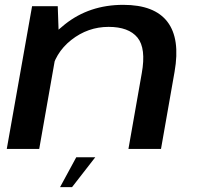

<svg xmlns="http://www.w3.org/2000/svg" viewBox="-20 -615 826 793"><path d="M8 0H142L223 -460L218.5 -589.5H112.5ZM510.5 0H645L701 -318.5Q725 -455 671.5 -525Q618 -595 489 -595Q349 -595 248 -514.5Q147 -434 133 -355.5L190.5 -310.5Q205.5 -395.5 274.2 -449.8Q343 -504 428.5 -504Q511.5 -504 547.8 -459.8Q584 -415.5 565.5 -312.5ZM228 158H277.5L373.5 34.5H295Z"/></svg>

Font: Anybody Expanded Medium
Style: Italic
Weight: 500
Width: 7
Italic angle: -10°
Version: Version 1.113;gftools[0.9.25]